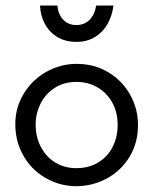

<svg xmlns="http://www.w3.org/2000/svg" viewBox="-20 -653 548 686"><path d="M64.9 -318.4Q94.7 -367.7 145.3 -396.2Q195.8 -424.8 253.9 -424.8Q317.4 -424.8 367.4 -394.5Q417.5 -364.3 445.3 -314Q473.1 -263.7 473.1 -206.5Q473.1 -142.1 442.6 -92.3Q412.1 -42.5 361.3 -15.1Q310.5 12.2 252.4 12.2Q192.4 12.2 140.1 -18.8Q87.9 -49.8 60.1 -103.5Q34.7 -150.9 34.7 -210Q34.7 -269 64.9 -318.4ZM127 -126.5Q146 -90.8 179 -71.5Q211.9 -52.2 252 -52.2Q298.8 -52.2 332.5 -73.5Q366.2 -94.7 383.3 -129.9Q400.4 -165 400.4 -206.1Q400.4 -252 380.9 -286.9Q361.3 -321.8 327.9 -341.1Q294.4 -360.4 253.4 -360.4Q208 -360.4 174.8 -338.6Q141.6 -316.9 124.5 -282Q107.4 -247.1 107.4 -208.5Q107.4 -161.6 127 -126.5ZM185.1 -633.3Q187.5 -602.5 205.6 -583Q223.6 -563.5 252.9 -563.5Q281.2 -563.5 299.8 -582Q318.4 -600.6 323.7 -633.3H385.3Q381.3 -599.1 365.5 -569.6Q349.6 -540 321 -521.7Q292.5 -503.4 253.4 -503.4Q212.4 -503.4 183.3 -521.7Q154.3 -540 139.2 -569.8Q124 -599.6 123 -633.3Z"/></svg>

Font: NMS Futura Pro Book
Style: Regular
Weight: 400
Designer: Blend3rman
Version: Version 0.1